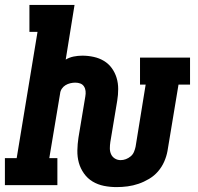

<svg xmlns="http://www.w3.org/2000/svg" viewBox="-36 -755 806 783"><path d="M439 8Q413 8 388 3Q363 -2 342 -14.5Q321 -27 306.5 -47.5Q292 -68 285.5 -91.5Q279 -115 279.5 -141.5Q280 -168 284 -194L312 -362Q314 -373 313 -383.5Q312 -394 306.5 -402.5Q301 -411 291.5 -414.5Q282 -418 271 -418Q261 -418 250.5 -415.5Q240 -413 231 -407.5Q222 -402 216 -393Q210 -384 209 -373L165 -110H198V0H-16V-110H32L117 -625H84V-735H268L232 -512Q247 -521 264.5 -524.5Q282 -528 300 -528Q323 -528 346 -523Q369 -518 388 -506.5Q407 -495 420 -477Q433 -459 439.5 -437.5Q446 -416 446 -392Q446 -368 442 -344L414 -176Q412 -163 412 -150Q412 -137 417 -126Q422 -115 432.5 -108.5Q443 -102 456 -102Q467 -102 477.5 -106Q488 -110 497 -117.5Q506 -125 510.5 -136Q515 -147 517 -157L558 -410H535V-520H739V-410H692L647 -139Q643 -117 633.5 -95.5Q624 -74 608.5 -56Q593 -38 572 -25.5Q551 -13 529 -5.5Q507 2 484.5 5Q462 8 439 8Z"/></svg>

Font: Iosevka Etoile XBdObl
Style: Regular
Weight: 800
Italic angle: -9°
Designer: Belleve Invis
Foundry: Belleve Invis
Version: Version 15.5.2; ttfautohint (v1.8.4)